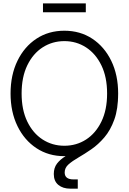

<svg xmlns="http://www.w3.org/2000/svg" viewBox="-20 -921 768 1145"><path d="M363.8 10.3Q269.5 10.3 197.3 -37.4Q125 -85 84 -169.4Q43 -253.9 43 -363.3Q43 -473.6 84 -558.1Q125 -642.6 197.3 -690.2Q269.5 -737.8 363.8 -737.8Q458 -737.8 530.3 -690.2Q602.5 -642.6 643.6 -558.1Q684.6 -473.6 684.6 -363.3Q684.6 -253.4 643.6 -169.2Q602.5 -85 530.3 -37.4Q458 10.3 363.8 10.3ZM363.8 -51.8Q435.5 -51.8 493.2 -88.9Q550.8 -126 584.7 -195.8Q618.7 -265.6 618.7 -363.3Q618.7 -461.4 584.7 -531.2Q550.8 -601.1 493.2 -638.4Q435.5 -675.8 363.8 -675.8Q292.5 -675.8 234.6 -638.7Q176.8 -601.6 142.8 -531.5Q108.9 -461.4 108.9 -363.3Q108.9 -266.1 142.6 -196.3Q176.3 -126.5 234.1 -89.1Q292 -51.8 363.8 -51.8ZM399.4 204.1Q355 204.1 327.9 181.6Q300.8 159.2 300.8 116.7Q300.8 79.6 319.8 54.7Q338.9 29.8 370.6 10.5Q402.3 -8.8 440.2 -28.6Q478 -48.3 515.9 -74Q553.7 -99.6 585.2 -137Q616.7 -174.3 636 -229.2Q655.3 -284.2 655.3 -363.3H684.6Q684.6 -271 661.6 -207.5Q638.7 -144 602.3 -101.6Q565.9 -59.1 525.1 -31Q484.4 -2.9 448 18.1Q411.6 39.1 388.7 59.3Q365.7 79.6 365.7 107.4Q365.7 148.9 418 148.9H443.8V204.1ZM491.7 -900.9V-847.7H236.3V-900.9Z"/></svg>

Font: Inter Display Light
Style: Regular
Weight: 300
Designer: Rasmus Andersson
Foundry: rsms
Version: Version 4.000;git-a52131595